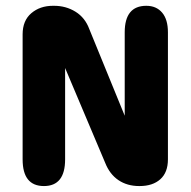

<svg xmlns="http://www.w3.org/2000/svg" viewBox="-20 -640 659 662"><path d="M131.5 1.5Q58 1.5 58 -90.5V-521.5Q58 -569 88 -594.5Q118 -620 162.5 -620H166.5Q207.5 -620 240.5 -599.5Q273.5 -579 288 -539.5L410 -241V-528.5Q410 -620 484.5 -620Q519 -620 539 -596.5Q559 -573 559 -528.5V-90.5Q559 -45.5 532.8 -22Q506.5 1.5 461.5 1.5H460Q418.5 1.5 388.2 -19Q358 -39.5 342.5 -79L204.5 -405.5V-90.5Q204.5 1.5 131.5 1.5Z"/></svg>

Font: Sono Monospace
Style: Bold
Weight: 700
Designer: Tyler Finck
Foundry: Tyler Finck
Version: Version 2.112